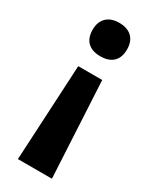

<svg xmlns="http://www.w3.org/2000/svg" viewBox="-190 -647 665 826"><g transform="rotate(30 143.0 -234.0)"><path d="M228 -514C228 -573 190 -597 142 -597C96 -597 57 -573 57 -514C57 -453 96 -431 142 -431C190 -431 228 -453 228 -514ZM82 -347 57 129H226L201 -347Z"/></g></svg>

Font: Noto Sans Tamil UI
Style: Bold
Weight: 700
Designer: Jelle Bosma - Monotype Design Team
Foundry: Monotype Imaging Inc.
Version: Version 2.004